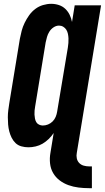

<svg xmlns="http://www.w3.org/2000/svg" viewBox="-20 -763 549 1005"><path d="M447 222Q418 222 390.5 218.5Q363 215 338 206Q313 197 292 181Q271 165 258 142.5Q245 120 242 92.5Q239 65 244 37L261 -67Q250 -50 235 -35.5Q220 -21 203 -11Q186 -1 166.5 3.5Q147 8 129 8Q110 8 92 3Q74 -2 61.5 -14Q49 -26 41 -42Q33 -58 28.5 -75.5Q24 -93 22.5 -111.5Q21 -130 21 -149Q21 -168 23.5 -187Q26 -206 29 -225L84 -560Q88 -581 93.5 -602Q99 -623 109 -643.5Q119 -664 132.5 -683Q146 -702 164.5 -716Q183 -730 205 -736.5Q227 -743 248 -743Q269 -743 288.5 -736.5Q308 -730 322 -716.5Q336 -703 344.5 -685.5Q353 -668 357 -648L371 -735H509L382 37Q379 52 382 66Q385 80 394.5 90Q404 100 418 104Q432 108 447 108H461V222ZM204 -106Q218 -106 231.5 -111.5Q245 -117 255.5 -127.5Q266 -138 271.5 -151.5Q277 -165 279 -178L335 -513Q337 -526 338 -538Q339 -550 338.5 -562Q338 -574 335.5 -586Q333 -598 327 -607.5Q321 -617 311 -623Q301 -629 289 -629Q274 -629 260.5 -620Q247 -611 238.5 -597.5Q230 -584 226 -569.5Q222 -555 219 -541L164 -206Q162 -195 161 -184.5Q160 -174 160.5 -163.5Q161 -153 163 -142.5Q165 -132 170 -123.5Q175 -115 184.5 -110.5Q194 -106 204 -106Z"/></svg>

Font: Iosevka SS04 Heavy
Style: Italic
Weight: 900
Italic angle: -9°
Monospace: yes
Designer: Belleve Invis
Foundry: Belleve Invis
Version: Version 19.0.0; ttfautohint (v1.8.4)